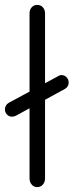

<svg xmlns="http://www.w3.org/2000/svg" viewBox="-20 -750 324 780"><path d="M0 -306Q0 -314 4 -321Q8 -328 15 -332L215 -440Q218 -442 221.5 -443.5Q225 -445 230 -445Q242 -445 250.5 -436Q259 -427 259 -415Q259 -406 255 -399.5Q251 -393 244 -389L45 -280Q41 -279 37.5 -277.5Q34 -276 29 -276Q17 -276 8.5 -284.5Q0 -293 0 -306ZM131 10Q117 10 108.5 -0.5Q100 -11 100 -25V-696Q100 -710 108.5 -720Q117 -730 131 -730Q146 -730 154.5 -720Q163 -710 163 -696V-25Q163 -11 154.5 -0.5Q146 10 131 10Z"/></svg>

Font: National Park Light
Style: Regular
Weight: 300
Designer: Andrea Herstowski, Ben Hoepner
Version: Version 1.009